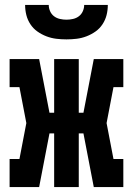

<svg xmlns="http://www.w3.org/2000/svg" viewBox="-20 -760 540 780"><path d="M19 0V-114H59L87 -260L59 -406H19V-520H139L181 -302H200V-520H300V-302H319L361 -520H481V-406H441L413 -260L441 -114H481V0H361L319 -218H300V0H200V-218H181L139 0ZM250 -600Q229 -600 208.5 -602.5Q188 -605 168.5 -612.5Q149 -620 132 -632Q115 -644 103.5 -661.5Q92 -679 87 -699Q82 -719 82 -740H178Q178 -727 183.5 -714.5Q189 -702 199.5 -694Q210 -686 223.5 -683Q237 -680 250 -680Q263 -680 276.5 -683Q290 -686 300.5 -694Q311 -702 316.5 -714.5Q322 -727 322 -740H418Q418 -719 413 -699Q408 -679 396.5 -661.5Q385 -644 368 -632Q351 -620 331.5 -612.5Q312 -605 291.5 -602.5Q271 -600 250 -600Z"/></svg>

Font: Iosevka Curly Slab Heavy
Style: Regular
Weight: 900
Monospace: yes
Designer: Belleve Invis
Foundry: Belleve Invis
Version: Version 22.1.2; ttfautohint (v1.8.4)